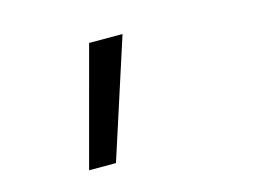

<svg xmlns="http://www.w3.org/2000/svg" viewBox="-58 -219 702 526"><g transform="rotate(-15 293.0 44.5)"><path d="M137.2 212.9H213.4L322.3 -124H227.5Z"/></g></svg>

Font: Cascadia Mono NF SemiLight
Style: Italic
Weight: 350
Italic angle: -10°
Monospace: yes
Designer: Aaron Bell
Foundry: Saja Typeworks
Version: Version 2404.023